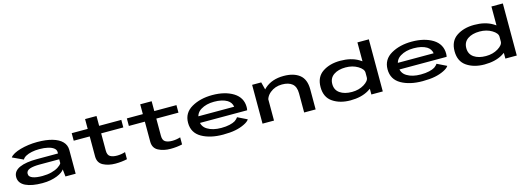

<svg xmlns="http://www.w3.org/2000/svg" viewBox="3 -1786 7645 2795"><g transform="rotate(-15 3826.0 -388.5)"><path d="M402.5 7.5Q471 7.5 527.2 -3.2Q583.5 -14 626.5 -31.5Q669.5 -49 698 -69.2Q726.5 -89.5 739 -109.5L750.5 0H904.5V-357.5Q904.5 -432 854.2 -484Q804 -536 709.5 -563.5Q615 -591 481.5 -591Q414.5 -591 349 -582Q283.5 -573 226.8 -557Q170 -541 128.2 -518.8Q86.5 -496.5 67.5 -469.5L230 -394Q244.5 -421.5 281 -441.2Q317.5 -461 369.8 -472Q422 -483 483 -483Q559 -483 614.5 -469.8Q670 -456.5 701 -432Q732 -407.5 732 -373.5V-351.5H413.5Q333 -351.5 266.8 -341.2Q200.5 -331 153 -309.8Q105.5 -288.5 80.2 -255.5Q55 -222.5 55 -176Q55 -129 80 -94.2Q105 -59.5 151.5 -37Q198 -14.5 261.5 -3.5Q325 7.5 402.5 7.5ZM430.5 -93Q388 -93 351.2 -97.5Q314.5 -102 286.8 -112Q259 -122 243.8 -138.5Q228.5 -155 228.5 -180.5Q228.5 -204.5 243.2 -221.2Q258 -238 284.8 -247Q311.5 -256 347.5 -260.5Q383.5 -265 425.5 -265H727.5V-205.5Q710 -176.5 668.2 -150.5Q626.5 -124.5 565.8 -108.8Q505 -93 430.5 -93Z M1503 8Q1596.5 8 1680 -11V-118Q1618 -98.5 1557 -98.5Q1491 -98.5 1453 -121.5Q1415 -144.5 1415 -212V-471.5H1749V-585H1415V-733H1242.5V-585H1001.5V-471.5H1242.5V-170.5Q1242.5 -73 1320.5 -32.5Q1398.5 8 1503 8Z M2334 8Q2427.5 8 2511 -11V-118Q2449 -98.5 2388 -98.5Q2322 -98.5 2284 -121.5Q2246 -144.5 2246 -212V-471.5H2580V-585H2246V-733H2073.5V-585H1832.5V-471.5H2073.5V-170.5Q2073.5 -73 2151.5 -32.5Q2229.5 8 2334 8Z M3126 6V-95Q2999 -95 2919.5 -144Q2839 -191 2839 -291Q2839 -392 2920.5 -441Q3002 -491 3120.5 -491Q3242 -491 3316 -447.5Q3375.5 -411 3385.5 -345H2822.5V-246H3554.5Q3560 -267 3560 -293.5Q3560 -436 3436 -514Q3310.5 -591.5 3120 -591.5Q2939 -591.5 2808 -516.5Q2676.5 -441 2676.5 -292Q2676.5 -140.5 2806.5 -66.5Q2934.5 6 3126 6ZM3126 -95V6Q3237 6 3313 -9.5Q3389 -24.5 3449.5 -54.5Q3510 -83.5 3529.5 -116.5L3386.5 -186.5Q3367.5 -160 3337.5 -139Q3306 -119.5 3252.5 -107.5Q3199.5 -95 3126 -95Z M3720.5 0H3893.5V-445L3857.5 -585H3720.5ZM4348 0H4521V-302Q4521 -454 4433.8 -522.8Q4346.5 -591.5 4195.5 -591.5Q4019.5 -591.5 3910 -494.8Q3800.5 -398 3800.5 -319.5L3884 -258Q3884 -354 3959.8 -416Q4035.5 -478 4140.5 -478Q4240.5 -478 4294.2 -433Q4348 -388 4348 -288.5Z M5361 0H5533V-785H5361V-119.5ZM5047.5 4.5Q5210 4.5 5321 -60.5Q5432 -125.5 5432 -169L5361 -257.5Q5361 -204.5 5282.5 -156.5Q5204 -108.5 5099 -108.5Q4987.5 -108.5 4919 -156Q4850.5 -203.5 4850.5 -293Q4850.5 -383 4919 -430.5Q4987.5 -478 5099 -478Q5204 -478 5282.5 -430.5Q5361 -383 5361 -330L5432 -417.5Q5432 -461 5321 -526.2Q5210 -591.5 5047.5 -591.5Q4889.5 -591.5 4781.8 -519.2Q4674 -447 4674 -294Q4674 -141 4781.8 -68.2Q4889.5 4.5 5047.5 4.5Z M6132.5 6V-95Q6005.5 -95 5926 -144Q5845.5 -191 5845.5 -291Q5845.5 -392 5927 -441Q6008.5 -491 6127 -491Q6248.5 -491 6322.5 -447.5Q6382 -411 6392 -345H5829V-246H6561Q6566.5 -267 6566.5 -293.5Q6566.5 -436 6442.5 -514Q6317 -591.5 6126.5 -591.5Q5945.5 -591.5 5814.5 -516.5Q5683 -441 5683 -292Q5683 -140.5 5813 -66.5Q5941 6 6132.5 6ZM6132.5 -95V6Q6243.5 6 6319.5 -9.5Q6395.5 -24.5 6456 -54.5Q6516.5 -83.5 6536 -116.5L6393 -186.5Q6374 -160 6344 -139Q6312.5 -119.5 6259 -107.5Q6206 -95 6132.5 -95Z M7380.5 0H7552.5V-785H7380.5V-119.5ZM7067 4.5Q7229.5 4.5 7340.5 -60.5Q7451.5 -125.5 7451.5 -169L7380.5 -257.5Q7380.5 -204.5 7302 -156.5Q7223.5 -108.5 7118.5 -108.5Q7007 -108.5 6938.5 -156Q6870 -203.5 6870 -293Q6870 -383 6938.5 -430.5Q7007 -478 7118.5 -478Q7223.5 -478 7302 -430.5Q7380.5 -383 7380.5 -330L7451.5 -417.5Q7451.5 -461 7340.5 -526.2Q7229.5 -591.5 7067 -591.5Q6909 -591.5 6801.2 -519.2Q6693.5 -447 6693.5 -294Q6693.5 -141 6801.2 -68.2Q6909 4.5 7067 4.5Z"/></g></svg>

Font: Anybody ExtraExpanded SemiBold
Style: Regular
Weight: 600
Width: 8
Version: Version 1.113;gftools[0.9.25]